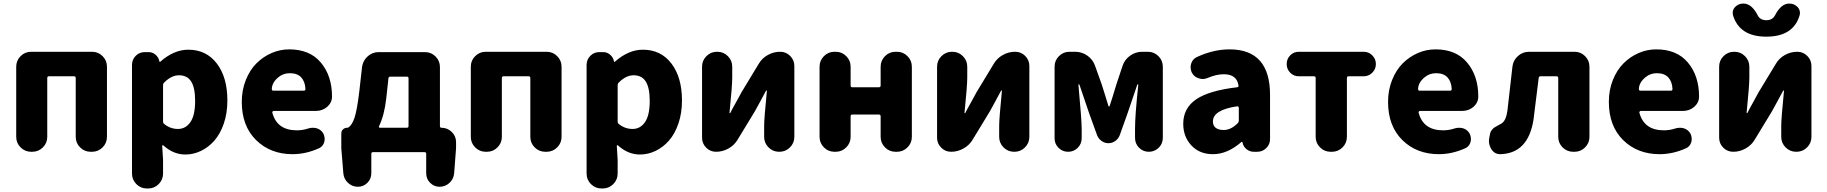

<svg xmlns="http://www.w3.org/2000/svg" viewBox="-20 -864 10403 1093"><path d="M157.2 0Q122.1 0 97.2 -24.9Q72.3 -49.8 72.3 -85V-484.4Q72.3 -519.5 97.2 -544.4Q122.1 -569.3 157.2 -569.3H503.9Q539.1 -569.3 564 -544.4Q588.9 -519.5 588.9 -484.4V-85Q588.9 -49.8 564 -24.9Q539.1 0 503.9 0H496.1Q460.9 0 436 -24.9Q411.1 -49.8 411.1 -85V-419.9Q411.1 -429.7 401.4 -429.7H258.8Q249 -429.7 249 -419.9V-85Q249 -49.8 224.1 -24.9Q199.2 0 164.1 0Z M816.4 209Q781.2 209 756.3 184.1Q731.4 159.2 731.4 124V-494.1Q731.4 -524.4 752.4 -545.9Q773.4 -567.4 803.7 -567.4H826.2Q847.7 -567.4 864.7 -553.2Q881.8 -539.1 886.7 -517.6L887.7 -513.7Q887.7 -511.7 890.1 -511.7Q892.6 -511.7 893.6 -513.7Q970.7 -581.1 1051.8 -581.1Q1154.3 -581.1 1214.4 -502.4Q1274.4 -423.8 1274.4 -292Q1274.4 -220.7 1254.4 -161.6Q1234.4 -102.5 1200.7 -64Q1167 -25.4 1124 -4.9Q1081.1 15.6 1035.2 15.6Q966.8 15.6 910.2 -36.1Q908.2 -38.1 905.8 -37.1Q903.3 -36.1 903.3 -33.2L908.2 45.9V124Q908.2 159.2 883.3 184.1Q858.4 209 823.2 209ZM993.2 -129.9Q1037.1 -129.9 1064 -168.9Q1090.8 -208 1090.8 -289.1Q1090.8 -364.3 1068.4 -399.9Q1045.9 -435.5 999 -435.5Q956.1 -435.5 915 -394.5Q908.2 -388.7 908.2 -377.9V-172.9Q908.2 -162.1 916 -157.2Q950.2 -129.9 993.2 -129.9Z M1645.5 13.7Q1519.5 13.7 1438 -66.4Q1356.4 -146.5 1356.4 -284.2Q1356.4 -351.6 1379.4 -408.7Q1402.3 -465.8 1439.9 -503.4Q1477.5 -541 1525.9 -562Q1574.2 -583 1626 -583Q1743.2 -583 1805.7 -508.8Q1870.1 -432.6 1870.1 -314.5Q1870.1 -280.3 1842.8 -255.9Q1815.4 -232.4 1777.3 -232.4H1538.1Q1534.2 -232.4 1531.7 -229Q1529.3 -225.6 1530.3 -222.7Q1556.6 -122.1 1669.9 -122.1Q1703.1 -122.1 1735.4 -132.8Q1747.1 -136.7 1760.7 -136.7Q1771.5 -136.7 1783.2 -133.8Q1807.6 -126 1820.3 -104.5Q1828.1 -88.9 1828.1 -72.3Q1828.1 -55.7 1820.3 -42Q1811.5 -27.3 1796.9 -20.5Q1721.7 13.7 1645.5 13.7ZM1527.3 -355.5Q1527.3 -353.5 1529.3 -350.6Q1531.2 -347.7 1535.2 -347.7H1710Q1713.9 -347.7 1716.8 -350.6Q1718.8 -353.5 1718.8 -357.4Q1718.8 -357.4 1718.8 -357.4Q1716.8 -399.4 1694.8 -423.3Q1672.9 -447.3 1629.9 -447.3Q1592.8 -447.3 1565.4 -424.8Q1527.3 -393.6 1527.3 -355.5Z M2202.1 -427.7Q2192.4 -427.7 2191.4 -418.9L2178.7 -302.7Q2168 -208 2137.7 -145.5Q2135.7 -142.6 2137.7 -139.6Q2139.6 -136.7 2142.6 -136.7H2295.9Q2305.7 -136.7 2305.7 -146.5V-418Q2305.7 -427.7 2295.9 -427.7ZM2484.4 -146.5Q2484.4 -136.7 2493.2 -136.7Q2527.3 -136.7 2551.8 -112.8Q2576.2 -88.9 2576.2 -54.7V-20.5L2565.4 122.1Q2562.5 155.3 2538.6 177.2Q2514.6 199.2 2482.4 199.2Q2451.2 199.2 2428.7 176.8Q2406.2 154.3 2406.2 122.1V11.7Q2406.2 2 2396.5 2H2103.5Q2093.8 2 2093.8 11.7V122.1Q2093.8 154.3 2071.3 176.8Q2048.8 199.2 2017.6 199.2Q1985.4 199.2 1961.4 177.2Q1937.5 155.3 1934.6 123L1922.9 -20.5V-104.5Q1922.9 -118.2 1932.6 -127.4Q1942.4 -136.7 1956.1 -136.7Q1960 -136.7 1963.9 -138.7Q1984.4 -152.3 1998.5 -194.8Q2012.7 -237.3 2025.4 -343.8L2041 -482.4Q2045.9 -518.6 2072.8 -543Q2099.6 -567.4 2135.7 -567.4H2399.4Q2434.6 -567.4 2459.5 -542.5Q2484.4 -517.6 2484.4 -482.4Z M2745.1 0Q2710 0 2685.1 -24.9Q2660.2 -49.8 2660.2 -85V-484.4Q2660.2 -519.5 2685.1 -544.4Q2710 -569.3 2745.1 -569.3H3091.8Q3127 -569.3 3151.9 -544.4Q3176.8 -519.5 3176.8 -484.4V-85Q3176.8 -49.8 3151.9 -24.9Q3127 0 3091.8 0H3084Q3048.8 0 3023.9 -24.9Q2999 -49.8 2999 -85V-419.9Q2999 -429.7 2989.3 -429.7H2846.7Q2836.9 -429.7 2836.9 -419.9V-85Q2836.9 -49.8 2812 -24.9Q2787.1 0 2752 0Z M3404.3 209Q3369.1 209 3344.2 184.1Q3319.3 159.2 3319.3 124V-494.1Q3319.3 -524.4 3340.3 -545.9Q3361.3 -567.4 3391.6 -567.4H3414.1Q3435.5 -567.4 3452.6 -553.2Q3469.7 -539.1 3474.6 -517.6L3475.6 -513.7Q3475.6 -511.7 3478 -511.7Q3480.5 -511.7 3481.4 -513.7Q3558.6 -581.1 3639.6 -581.1Q3742.2 -581.1 3802.2 -502.4Q3862.3 -423.8 3862.3 -292Q3862.3 -220.7 3842.3 -161.6Q3822.3 -102.5 3788.6 -64Q3754.9 -25.4 3711.9 -4.9Q3668.9 15.6 3623 15.6Q3554.7 15.6 3498 -36.1Q3496.1 -38.1 3493.7 -37.1Q3491.2 -36.1 3491.2 -33.2L3496.1 45.9V124Q3496.1 159.2 3471.2 184.1Q3446.3 209 3411.1 209ZM3581.1 -129.9Q3625 -129.9 3651.9 -168.9Q3678.7 -208 3678.7 -289.1Q3678.7 -364.3 3656.2 -399.9Q3633.8 -435.5 3586.9 -435.5Q3543.9 -435.5 3502.9 -394.5Q3496.1 -388.7 3496.1 -377.9V-172.9Q3496.1 -162.1 3503.9 -157.2Q3538.1 -129.9 3581.1 -129.9Z M4056.6 0Q4023.4 0 4000 -23.4Q3976.6 -46.9 3976.6 -80.1V-484.4Q3976.6 -519.5 4001.5 -544.4Q4026.4 -569.3 4061.5 -569.3H4063.5Q4098.6 -569.3 4123.5 -544.4Q4148.4 -519.5 4148.4 -484.4V-420.9Q4148.4 -377 4132.8 -221.7Q4131.8 -219.7 4134.3 -219.7Q4136.7 -219.7 4137.7 -221.7Q4144.5 -236.3 4168.5 -278.8Q4192.4 -321.3 4201.2 -338.9L4298.8 -500Q4317.4 -532.2 4350.6 -550.8Q4383.8 -569.3 4420.9 -569.3Q4455.1 -569.3 4478.5 -545.4Q4502 -521.5 4502 -488.3V-85Q4502 -49.8 4477.1 -24.9Q4452.1 0 4417 0H4415Q4379.9 0 4355 -24.9Q4330.1 -49.8 4330.1 -85V-148.4Q4330.1 -189.5 4345.7 -346.7Q4346.7 -348.6 4344.7 -348.6Q4342.8 -348.6 4340.8 -347.7Q4332 -331.1 4309.1 -288.6Q4286.1 -246.1 4277.3 -230.5L4178.7 -68.4Q4160.2 -37.1 4127 -18.6Q4093.8 0 4056.6 0Z M4730.5 0Q4695.3 0 4670.4 -24.9Q4645.5 -49.8 4645.5 -85V-484.4Q4645.5 -519.5 4670.4 -544.4Q4695.3 -569.3 4730.5 -569.3H4737.3Q4772.5 -569.3 4797.4 -544.4Q4822.3 -519.5 4822.3 -484.4V-377Q4822.3 -367.2 4832 -367.2H4983.4Q4993.2 -367.2 4993.2 -377V-484.4Q4993.2 -519.5 5018.1 -544.4Q5043 -569.3 5078.1 -569.3H5085.9Q5121.1 -569.3 5146 -544.4Q5170.9 -519.5 5170.9 -484.4V-85Q5170.9 -49.8 5146 -24.9Q5121.1 0 5085.9 0H5078.1Q5043 0 5018.1 -24.9Q4993.2 -49.8 4993.2 -85V-202.1Q4993.2 -211.9 4983.4 -211.9H4832Q4822.3 -211.9 4822.3 -202.1V-85Q4822.3 -49.8 4797.4 -24.9Q4772.5 0 4737.3 0Z M5394.5 0Q5361.3 0 5337.9 -23.4Q5314.5 -46.9 5314.5 -80.1V-484.4Q5314.5 -519.5 5339.4 -544.4Q5364.3 -569.3 5399.4 -569.3H5401.4Q5436.5 -569.3 5461.4 -544.4Q5486.3 -519.5 5486.3 -484.4V-420.9Q5486.3 -377 5470.7 -221.7Q5469.7 -219.7 5472.2 -219.7Q5474.6 -219.7 5475.6 -221.7Q5482.4 -236.3 5506.3 -278.8Q5530.3 -321.3 5539.1 -338.9L5636.7 -500Q5655.3 -532.2 5688.5 -550.8Q5721.7 -569.3 5758.8 -569.3Q5793 -569.3 5816.4 -545.4Q5839.8 -521.5 5839.8 -488.3V-85Q5839.8 -49.8 5814.9 -24.9Q5790 0 5754.9 0H5752.9Q5717.8 0 5692.9 -24.9Q5668 -49.8 5668 -85V-148.4Q5668 -189.5 5683.6 -346.7Q5684.6 -348.6 5682.6 -348.6Q5680.7 -348.6 5678.7 -347.7Q5669.9 -331.1 5647 -288.6Q5624 -246.1 5615.2 -230.5L5516.6 -68.4Q5498 -37.1 5464.8 -18.6Q5431.6 0 5394.5 0Z M5983.4 -77.1V-484.4Q5983.4 -519.5 6008.3 -544.4Q6033.2 -569.3 6068.4 -569.3H6100.6Q6138.7 -569.3 6169.9 -547.4Q6201.2 -525.4 6213.9 -489.3L6252 -382.8Q6258.8 -361.3 6271.5 -320.8Q6284.2 -280.3 6290 -260.7Q6291 -257.8 6293.5 -257.8Q6295.9 -257.8 6296.9 -260.7Q6300.8 -273.4 6314.5 -315.4Q6328.1 -357.4 6335 -382.8L6370.1 -488.3Q6381.8 -524.4 6413.1 -546.9Q6444.3 -569.3 6482.4 -569.3H6514.6Q6549.8 -569.3 6574.7 -544.4Q6599.6 -519.5 6599.6 -484.4V-79.1Q6599.6 -45.9 6576.2 -22.9Q6552.7 0 6520 0Q6487.3 0 6464.4 -22.9Q6441.4 -45.9 6441.4 -79.1V-131.8Q6441.4 -207 6460 -381.8Q6460 -383.8 6457.5 -383.8Q6455.1 -383.8 6454.1 -381.8Q6445.3 -354.5 6425.8 -298.3Q6406.2 -242.2 6399.4 -220.7L6354.5 -94.7Q6346.7 -74.2 6329.1 -61.5Q6311.5 -48.8 6290 -48.8Q6268.6 -48.8 6251 -61.5Q6233.4 -74.2 6225.6 -93.8L6179.7 -220.7Q6171.9 -245.1 6152.3 -301.3Q6132.8 -357.4 6125 -381.8Q6124 -383.8 6121.6 -383.8Q6119.1 -383.8 6119.1 -381.8Q6137.7 -179.7 6137.7 -131.8V-77.1Q6137.7 -44.9 6115.2 -22.5Q6092.8 0 6060.5 0Q6028.3 0 6005.9 -22.5Q5983.4 -44.9 5983.4 -77.1Z M6884.8 13.7Q6808.6 13.7 6762.2 -36.1Q6715.8 -85.9 6715.8 -159.2Q6715.8 -248 6789.1 -298.3Q6862.3 -348.6 7022.5 -367.2Q7032.2 -368.2 7030.3 -377.9Q7020.5 -441.4 6946.3 -441.4Q6905.3 -441.4 6856.4 -420.9Q6841.8 -414.1 6827.1 -414.1Q6816.4 -414.1 6804.7 -418Q6778.3 -425.8 6765.6 -449.2Q6757.8 -464.8 6757.8 -481.4Q6757.8 -491.2 6760.7 -501Q6768.6 -527.3 6793 -539.1Q6887.7 -583 6979.5 -583Q7210 -583 7210 -323.2V-72.3Q7210 -42 7188.5 -21Q7167 0 7137.7 0H7117.2Q7094.7 0 7076.7 -14.2Q7058.6 -28.3 7053.7 -50.8L7052.7 -54.7Q7051.8 -56.6 7049.8 -56.6Q7047.9 -56.6 7046.9 -55.7Q6967.8 13.7 6884.8 13.7ZM6946.3 -124Q6987.3 -124 7025.4 -162.1Q7032.2 -168.9 7032.2 -178.7V-250Q7032.2 -253.9 7029.3 -256.8Q7026.4 -258.8 7023.4 -258.8Q7022.5 -258.8 7022.5 -258.8Q6884.8 -238.3 6884.8 -172.9Q6884.8 -148.4 6900.9 -136.2Q6917 -124 6946.3 -124Z M7554.7 0Q7519.5 0 7494.6 -24.9Q7469.7 -49.8 7469.7 -85V-419.9Q7469.7 -429.7 7460 -429.7H7374Q7344.7 -429.7 7324.7 -450.2Q7304.7 -470.7 7304.7 -499.5Q7304.7 -528.3 7324.7 -548.8Q7344.7 -569.3 7374 -569.3H7743.2Q7771.5 -569.3 7792 -548.8Q7812.5 -528.3 7812.5 -499.5Q7812.5 -470.7 7792 -450.2Q7771.5 -429.7 7743.2 -429.7H7657.2Q7647.5 -429.7 7647.5 -419.9V-85Q7647.5 -49.8 7622.6 -24.9Q7597.7 0 7562.5 0Z M8170.9 13.7Q8044.9 13.7 7963.4 -66.4Q7881.8 -146.5 7881.8 -284.2Q7881.8 -351.6 7904.8 -408.7Q7927.7 -465.8 7965.3 -503.4Q8002.9 -541 8051.3 -562Q8099.6 -583 8151.4 -583Q8268.6 -583 8331.1 -508.8Q8395.5 -432.6 8395.5 -314.5Q8395.5 -280.3 8368.2 -255.9Q8340.8 -232.4 8302.7 -232.4H8063.5Q8059.6 -232.4 8057.1 -229Q8054.7 -225.6 8055.7 -222.7Q8082 -122.1 8195.3 -122.1Q8228.5 -122.1 8260.7 -132.8Q8272.5 -136.7 8286.1 -136.7Q8296.9 -136.7 8308.6 -133.8Q8333 -126 8345.7 -104.5Q8353.5 -88.9 8353.5 -72.3Q8353.5 -55.7 8345.7 -42Q8336.9 -27.3 8322.3 -20.5Q8247.1 13.7 8170.9 13.7ZM8052.7 -355.5Q8052.7 -353.5 8054.7 -350.6Q8056.6 -347.7 8060.5 -347.7H8235.4Q8239.3 -347.7 8242.2 -350.6Q8244.1 -353.5 8244.1 -357.4Q8244.1 -357.4 8244.1 -357.4Q8242.2 -399.4 8220.2 -423.3Q8198.2 -447.3 8155.3 -447.3Q8118.2 -447.3 8090.8 -424.8Q8052.7 -393.6 8052.7 -355.5Z M8523.4 13.7Q8521.5 13.7 8520.5 13.7Q8488.3 13.7 8470.7 -13.7Q8456.1 -36.1 8456.1 -61.5Q8456.1 -70.3 8458 -79.1L8462.9 -104.5Q8464.8 -115.2 8472.7 -124.5Q8480.5 -133.8 8485.8 -137.2Q8491.2 -140.6 8507.3 -149.9Q8523.4 -159.2 8526.4 -160.2Q8553.7 -175.8 8561.5 -235.4Q8568.4 -290 8589.8 -484.4Q8593.8 -520.5 8621.1 -544.9Q8648.4 -569.3 8684.6 -569.3H8943.4Q8978.5 -569.3 9003.4 -544.4Q9028.3 -519.5 9028.3 -484.4V-85Q9028.3 -49.8 9003.4 -24.9Q8978.5 0 8943.4 0H8935.5Q8900.4 0 8875.5 -24.9Q8850.6 -49.8 8850.6 -85V-419.9Q8850.6 -429.7 8840.8 -429.7H8750Q8740.2 -429.7 8739.3 -419.9Q8714.8 -222.7 8710 -184.6Q8680.7 7.8 8523.4 13.7Z M9427.7 13.7Q9301.8 13.7 9220.2 -66.4Q9138.7 -146.5 9138.7 -284.2Q9138.7 -351.6 9161.6 -408.7Q9184.6 -465.8 9222.2 -503.4Q9259.8 -541 9308.1 -562Q9356.4 -583 9408.2 -583Q9525.4 -583 9587.9 -508.8Q9652.3 -432.6 9652.3 -314.5Q9652.3 -280.3 9625 -255.9Q9597.7 -232.4 9559.6 -232.4H9320.3Q9316.4 -232.4 9314 -229Q9311.5 -225.6 9312.5 -222.7Q9338.9 -122.1 9452.1 -122.1Q9485.4 -122.1 9517.6 -132.8Q9529.3 -136.7 9543 -136.7Q9553.7 -136.7 9565.4 -133.8Q9589.8 -126 9602.5 -104.5Q9610.4 -88.9 9610.4 -72.3Q9610.4 -55.7 9602.5 -42Q9593.8 -27.3 9579.1 -20.5Q9503.9 13.7 9427.7 13.7ZM9309.6 -355.5Q9309.6 -353.5 9311.5 -350.6Q9313.5 -347.7 9317.4 -347.7H9492.2Q9496.1 -347.7 9499 -350.6Q9501 -353.5 9501 -357.4Q9501 -357.4 9501 -357.4Q9499 -399.4 9477.1 -423.3Q9455.1 -447.3 9412.1 -447.3Q9375 -447.3 9347.7 -424.8Q9309.6 -393.6 9309.6 -355.5Z M9846.7 0Q9813.5 0 9790 -23.4Q9766.6 -46.9 9766.6 -80.1V-484.4Q9766.6 -519.5 9791.5 -544.4Q9816.4 -569.3 9851.6 -569.3H9853.5Q9888.7 -569.3 9913.6 -544.4Q9938.5 -519.5 9938.5 -484.4V-420.9Q9938.5 -377 9922.9 -221.7Q9921.9 -219.7 9924.3 -219.7Q9926.8 -219.7 9927.7 -221.7Q9934.6 -236.3 9958.5 -278.8Q9982.4 -321.3 9991.2 -338.9L10088.9 -500Q10107.4 -532.2 10140.6 -550.8Q10173.8 -569.3 10210.9 -569.3Q10245.1 -569.3 10268.6 -545.4Q10292 -521.5 10292 -488.3V-85Q10292 -49.8 10267.1 -24.9Q10242.2 0 10207 0H10205.1Q10169.9 0 10145 -24.9Q10120.1 -49.8 10120.1 -85V-148.4Q10120.1 -189.5 10135.7 -346.7Q10136.7 -348.6 10134.8 -348.6Q10132.8 -348.6 10130.9 -347.7Q10122.1 -331.1 10099.1 -288.6Q10076.2 -246.1 10067.4 -230.5L9968.8 -68.4Q9950.2 -37.1 9917 -18.6Q9883.8 0 9846.7 0ZM10035.2 -655.3Q9882.8 -655.3 9845.7 -776.4Q9843.8 -784.2 9843.8 -791Q9843.8 -808.6 9856.4 -823.2Q9876 -843.8 9904.3 -843.8Q9952.1 -843.8 9986.3 -776.4Q10000 -749 10035.2 -749Q10070.3 -749 10085 -777.3Q10119.1 -843.8 10166 -843.8Q10194.3 -843.8 10213.9 -823.2Q10226.6 -808.6 10226.6 -791Q10226.6 -784.2 10224.6 -776.4Q10188.5 -655.3 10035.2 -655.3Z"/></svg>

Font: Gen Jyuu GothicX Heavy
Style: Bold
Weight: 900
Designer: [Source Han Sans]
Ryoko NISHIZUKA  (kana & ideographs); Paul D. Hunt (Latin, Greek & Cyrillic); Wenlong ZHANG  (bopomofo
Version: Version 1.002.20150607